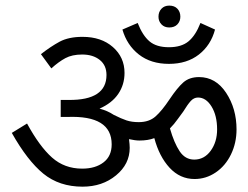

<svg xmlns="http://www.w3.org/2000/svg" viewBox="-20 -704 895 692"><path d="M551.2 -643.8Q551.2 -661.2 561.9 -672.5Q572.5 -683.8 590 -683.8Q608.8 -683.8 619.4 -672.5Q630 -661.2 630 -643.8Q630 -627.5 619.4 -616.2Q608.8 -605 590 -605Q572.5 -605 561.9 -616.2Q551.2 -627.5 551.2 -643.8ZM421.2 -597.5 476.2 -621.2Q493.8 -576.2 518.8 -555Q543.8 -533.8 588.8 -533.8Q633.8 -533.8 659.4 -555Q685 -576.2 702.5 -621.2L755 -597.5Q740 -541.2 696.9 -507.5Q653.8 -473.8 588.8 -473.8Q523.8 -473.8 480.6 -507.5Q437.5 -541.2 421.2 -597.5ZM832.5 -237.5Q832.5 -188.8 812.5 -147.5Q792.5 -106.2 757.5 -82.5Q722.5 -58.8 681.2 -58.8Q628.8 -58.8 591.2 -99.4Q553.8 -140 536.2 -206.2Q513.8 -197.5 482.5 -197.5Q467.5 -197.5 445 -202.5Q447.5 -182.5 447.5 -171.2Q447.5 -112.5 398.1 -71.9Q348.8 -31.2 277.5 -31.2Q193.8 -31.2 136.2 -78.1Q78.8 -125 22.5 -225L77.5 -258.8Q122.5 -176.2 167.5 -136.2Q212.5 -96.2 276.2 -96.2Q323.8 -96.2 353.1 -118.8Q382.5 -141.2 382.5 -183.8Q382.5 -288.8 222.5 -282.5H198.8V-343.8H227.5Q363.8 -342.5 363.8 -433.8Q363.8 -468.8 339.4 -488.1Q315 -507.5 276.2 -507.5Q240 -507.5 215.6 -494.4Q191.2 -481.2 165 -457.5L127.5 -508.8Q162.5 -536.2 195 -553.8Q227.5 -571.2 277.5 -571.2Q345 -571.2 386.9 -534.4Q428.8 -497.5 428.8 -441.2Q428.8 -398.8 406.2 -365.6Q383.8 -332.5 338.8 -312.5Q367.5 -305 390 -290Q417.5 -276.2 436.2 -270Q455 -263.8 480 -263.8Q517.5 -263.8 540.6 -284.4Q563.8 -305 591.2 -346.2Q618.8 -387.5 640.6 -406.9Q662.5 -426.2 697.5 -426.2Q757.5 -426.2 795 -369.4Q832.5 -312.5 832.5 -237.5ZM762.5 -237.5Q762.5 -287.5 742.5 -320Q722.5 -352.5 693.8 -352.5Q678.8 -352.5 667.5 -340Q656.2 -327.5 640 -301.2Q635 -295 621.2 -275.6Q607.5 -256.2 592.5 -241.2Q607.5 -188.8 627.5 -158.8Q647.5 -128.8 680 -128.8Q716.2 -128.8 739.4 -160.6Q762.5 -192.5 762.5 -237.5Z"/></svg>

Font: Cambay
Style: Regular
Weight: 400
Designer: Pooja Saxena
Foundry: Pooja Saxena
Version: Version 1.181;PS 001.181;hotconv 1.0.70;makeotf.lib2.5.58329